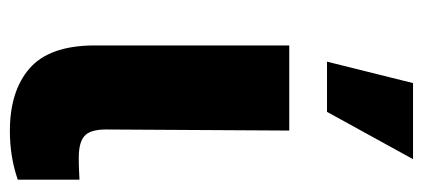

<svg xmlns="http://www.w3.org/2000/svg" viewBox="-248 -582 836 379"><g transform="rotate(90 169.5 -392.0)"><path d="M69.2 -545.5H237.2L235.1 -182.5Q235.4 -152 248.2 -141Q261 -130 290.5 -130Q306.1 -130 315.5 -130.5Q324.9 -131 334.2 -131.4V-9.6Q289.4 6 237.9 6Q159.4 6 114.7 -32.7Q70 -71.4 69.2 -158.7ZM101.2 -620 143.5 -789.8H293.7L200.3 -620Z"/></g></svg>

Font: Inter UI Extra Bold
Style: Regular
Weight: 800
Designer: Rasmus Andersson
Foundry: rsms
Version: 3.2;8d6f07862